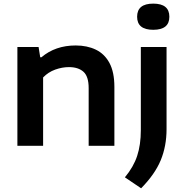

<svg xmlns="http://www.w3.org/2000/svg" viewBox="-20 -805 1016 1060"><path d="M76 0V-545.5H193L202 -489H209Q285.5 -554 398 -554Q461 -554 509.2 -530.8Q557.5 -507.5 584.5 -457Q611.5 -406.5 611.5 -325V0H469.5V-318.5Q469.5 -383 440.8 -408.8Q412 -434.5 360.5 -434.5Q323.5 -434.5 285 -420.8Q246.5 -407 218 -377.5V0ZM759 234.5 669.5 174Q717 117 737.2 55.8Q757.5 -5.5 757.5 -87V-545.5H899.5V-92Q899.5 1.5 867.5 79.2Q835.5 157 759 234.5ZM826 -640.5Q737 -640.5 737 -712.5Q737 -785 826 -785Q915 -785 915 -712.5Q915 -640.5 826 -640.5Z"/></svg>

Font: Encode Sans Exp SmBold
Style: Regular
Weight: 600
Width: 7
Designer: Multiple Designers
Foundry: Impallari Type
Version: Version 3.002; ttfautohint (v1.8.3) -l 8 -r 50 -G 200 -x 14 